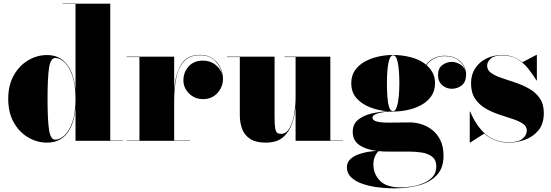

<svg xmlns="http://www.w3.org/2000/svg" viewBox="-20 -770 3014 1050"><path d="M653 -2V0H393V-180.5Q385 -89 345.8 -39.5Q306.5 10 237 10Q182.5 10 134 -18.5Q85.5 -47 55.2 -100.5Q25 -154 25 -229Q25 -304 55.2 -357.8Q85.5 -411.5 134 -440.2Q182.5 -469 237 -469Q305.5 -469 345.2 -418.8Q385 -368.5 393 -277V-748H323V-750H583V-2ZM393 -229Q393 -306 375.8 -355.5Q358.5 -405 332.8 -429Q307 -453 282 -453Q256.5 -453 248.2 -398.8Q240 -344.5 240 -229Q240 -113.5 248.2 -59.8Q256.5 -6 282 -6Q307 -6 332.8 -29.8Q358.5 -53.5 375.8 -102.8Q393 -152 393 -229Z M672.5 -2H742.5V-458H672.5V-460H932.5V-277.5Q939 -365 970.8 -417.5Q1002.5 -470 1074.5 -470Q1115 -470 1142.8 -450.5Q1170.5 -431 1185 -401Q1199.5 -371 1199.5 -339Q1199.5 -295 1169.2 -261.5Q1139 -228 1091.5 -228Q1044.5 -228 1013.8 -258.8Q983 -289.5 983 -330.5Q983 -375 1011.8 -406.8Q1040.5 -438.5 1089.5 -438.5Q1130.5 -438.5 1159.2 -415Q1188 -391.5 1196 -360Q1189.5 -401.5 1158.5 -434.8Q1127.5 -468 1074.5 -468Q1019 -468 988.2 -436.2Q957.5 -404.5 945 -348Q932.5 -291.5 932.5 -218V-2H1019.5V0H672.5Z M1481.5 -460V-132Q1481.5 -90 1484.8 -70Q1488 -50 1495.8 -44Q1503.5 -38 1517.5 -38Q1545.5 -38 1563 -68.8Q1580.5 -99.5 1588.5 -145.5Q1596.5 -191.5 1596.5 -237V-458H1536.5V-460H1786.5V-2H1856.5V0H1596.5V-186.5Q1592.5 -139.5 1577.2 -94.2Q1562 -49 1528 -19.5Q1494 10 1433.5 10Q1380 10 1349 -9.8Q1318 -29.5 1304.8 -63.5Q1291.5 -97.5 1291.5 -141V-458H1221.5V-460Z M1909 -49Q1909 -91 1938 -114.8Q1967 -138.5 2010.8 -148.8Q2054.5 -159 2099 -161.5Q2050 -165.5 2004.8 -182.8Q1959.5 -200 1930.2 -232.5Q1901 -265 1901 -315Q1901 -356.5 1921.5 -385.8Q1942 -415 1975.8 -433.5Q2009.5 -452 2050 -460.8Q2090.5 -469.5 2130 -469.5Q2178.5 -469.5 2227.5 -456.8Q2276.5 -444 2310.5 -416Q2330.5 -443 2357.5 -454Q2384.5 -465 2410.5 -465Q2450 -465 2476.2 -450Q2502.5 -435 2515.8 -411.8Q2529 -388.5 2529 -364.5Q2529 -321.5 2505 -303Q2481 -284.5 2451 -284.5Q2421 -284.5 2398.2 -304.2Q2375.5 -324 2375.5 -360Q2375.5 -396.5 2398.8 -414Q2422 -431.5 2451 -431.5Q2472.5 -431.5 2494.8 -419Q2517 -406.5 2525 -383.5Q2518 -415.5 2488.5 -439.2Q2459 -463 2410.5 -463Q2385 -463 2358.8 -451.8Q2332.5 -440.5 2312.5 -414Q2333.5 -396 2346.2 -371.5Q2359 -347 2359 -315Q2359 -273.5 2338.5 -244Q2318 -214.5 2284.2 -196Q2250.5 -177.5 2210.2 -168.8Q2170 -160 2130 -160Q2117.5 -160 2098.8 -158.8Q2080 -157.5 2061.2 -153.8Q2042.5 -150 2029.8 -143.2Q2017 -136.5 2017 -126Q2017 -99.5 2101.5 -99.5Q2119 -99.5 2142.2 -99.8Q2165.5 -100 2187.8 -100.2Q2210 -100.5 2224 -100.5Q2252 -100.5 2283.5 -91Q2315 -81.5 2342.8 -60.2Q2370.5 -39 2388 -4Q2405.5 31 2405.5 82Q2405.5 148.5 2369.2 187.5Q2333 226.5 2271.5 243.2Q2210 260 2134 260Q2087 260 2041.5 253.8Q1996 247.5 1958.8 234Q1921.5 220.5 1899.2 198.5Q1877 176.5 1877 145Q1877 119 1894.5 101.8Q1912 84.5 1938.5 74.8Q1965 65 1992.2 60.5Q2019.5 56 2039.5 55.5Q1979.5 47.5 1944.2 22.5Q1909 -2.5 1909 -49ZM2096 -315Q2096 -275.5 2098.5 -240.5Q2101 -205.5 2108.2 -183.8Q2115.5 -162 2130 -162Q2142 -162 2149.5 -183.8Q2157 -205.5 2160.5 -240.5Q2164 -275.5 2164 -315Q2164 -382 2156 -424.8Q2148 -467.5 2130 -467.5Q2112 -467.5 2104 -424.8Q2096 -382 2096 -315ZM2022 129.5Q2022 181 2057.5 218Q2093 255 2172 255Q2200 255 2233.2 249.5Q2266.5 244 2296.8 231.2Q2327 218.5 2346.5 196.5Q2366 174.5 2366 141.5Q2366 104.5 2343.2 87Q2320.5 69.5 2287 64.2Q2253.5 59 2221 59H2102.5Q2075 59 2051 56.5Q2040.5 64 2031.2 83.8Q2022 103.5 2022 129.5Z M2551 10H2549V-160H2551Q2586.5 -77.5 2637 -34.8Q2687.5 8 2763 8Q2815.5 8 2838.2 -12Q2861 -32 2861 -55Q2861 -79.5 2839 -94Q2817 -108.5 2782.2 -119.8Q2747.5 -131 2708.5 -144Q2669.5 -157 2634.8 -177.2Q2600 -197.5 2578 -230.5Q2556 -263.5 2556 -315Q2556 -362 2578.8 -396.5Q2601.5 -431 2640 -450Q2678.5 -469 2726 -469Q2760.5 -469 2787.8 -458Q2815 -447 2836.5 -429.5L2914 -470H2916V-330H2914Q2894 -362.5 2869.2 -394Q2844.5 -425.5 2810 -446.2Q2775.5 -467 2726 -467Q2682.5 -467 2663.2 -449.2Q2644 -431.5 2644 -411Q2644 -386 2666.5 -370.5Q2689 -355 2724.2 -343.2Q2759.5 -331.5 2799 -318.2Q2838.5 -305 2873.8 -285Q2909 -265 2931.5 -233.2Q2954 -201.5 2954 -152Q2954 -92.5 2924.5 -57Q2895 -21.5 2850.8 -5.8Q2806.5 10 2763 10Q2722 10 2688.5 -2.8Q2655 -15.5 2628 -39.5Z"/></svg>

Font: Bodoni* 96pt Fatface
Style: Regular
Weight: 900
Version: Version 2.3